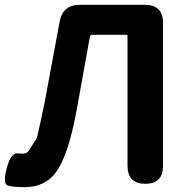

<svg xmlns="http://www.w3.org/2000/svg" viewBox="-29 -761 786 795"><path d="M72 14Q22 14 2 6.5Q-18 -1 -1 -65Q16 -130 46 -126Q51 -125 67 -125Q83 -125 92 -140Q101 -155 122 -187Q126 -194 142 -271Q150 -307 157 -343L218 -672Q231 -741 302 -741H571Q646 -741 646 -666V-75Q646 0 573 0Q499 0 499 -75V-612Q499 -617 494 -617H354Q345 -617 343 -608L286 -292Q252 -115 203 -48Q158 14 72 14Z"/></svg>

Font: Resource Han Rounded KR
Style: Bold
Weight: 700
Designer: Cyano Hao (round all glyphs); Ryoko NISHIZUKA 西塚涼子 (kana, bopomofo & ideographs); Paul D. Hunt (Latin, Greek & Cyrillic)
Foundry: Cyano Hao
Version: 0.990